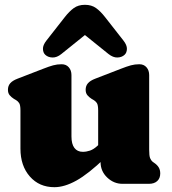

<svg xmlns="http://www.w3.org/2000/svg" viewBox="-20 -764 715 798"><path d="M398 -90V-110L388 -112V-305Q388 -327.5 382.5 -335.8Q377 -344 368 -349L361 -353Q350 -360 343 -368.5Q336 -377 336 -391Q336 -407 345.5 -418Q355 -429 376 -437L482 -478Q507.5 -488 524 -492.5Q540.5 -497 559 -497Q578 -497 589 -484.2Q600 -471.5 600 -452V-142Q600 -116.5 603.8 -107Q607.5 -97.5 614 -92L621 -87Q633 -79 639.5 -68.5Q646 -58 646 -43Q646 -23 633.5 -11.5Q621 0 599 0H489Q453 0 425.5 -26.2Q398 -52.5 398 -90ZM65 -146V-305Q65 -327.5 59.5 -335.8Q54 -344 45 -349L38 -353Q27 -360 20 -368.5Q13 -377 13 -391Q13 -407 22.5 -418Q32 -429 53 -437L159 -478Q184.5 -488 201 -492.5Q217.5 -497 236 -497Q255 -497 266 -484.2Q277 -471.5 277 -452V-197Q277 -165.5 289.2 -149.2Q301.5 -133 324 -133Q339 -133 353.8 -138Q368.5 -143 384 -157L401 -173L439 -129L416 -107Q347 -41 297.5 -13.5Q248 14 206 14Q143 14 104 -30.5Q65 -75 65 -146ZM381 -657H285L431 -539.5Q450 -524.5 468 -525Q486 -525.5 497.5 -536Q507 -544.5 507.5 -560.5Q508 -576.5 493 -595.5L417 -692.5Q398 -717 379.2 -730.5Q360.5 -744 333 -744Q305.5 -744 286.8 -730.5Q268 -717 249 -692.5L173 -595.5Q158 -576.5 158.5 -560.5Q159 -544.5 168.5 -536Q180 -525.5 198.2 -525Q216.5 -524.5 235 -539.5Z"/></svg>

Font: Fraunces SuperSoft 9pt
Style: Regular
Weight: 900
Version: Version 1.000;[b76b70a41]